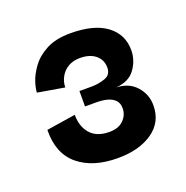

<svg xmlns="http://www.w3.org/2000/svg" viewBox="-65 -742 385 398"><g transform="rotate(-20 127.0 -542.5)"><path d="M133 -404Q78 -404 46 -430.5Q14 -457 15 -509L79 -519Q79 -493 93 -477Q107 -461 135 -461Q155 -461 166 -472Q177 -483 177 -498Q177 -509 171 -515.5Q165 -522 154.5 -525Q144 -528 130 -528H105V-562H132Q147 -562 161.5 -567Q176 -572 176 -588Q176 -605 163.5 -615.5Q151 -626 129 -626Q114 -626 103 -619.5Q92 -613 86 -602Q80 -591 80 -579L21 -589Q21 -597 25.5 -611.5Q30 -626 42 -642.5Q54 -659 75 -670Q96 -681 128 -681Q180 -681 207.5 -660.5Q235 -640 235 -605Q235 -583 221.5 -564Q208 -545 179 -543Q207 -542 223 -524Q239 -506 239 -482Q239 -445 209.5 -424.5Q180 -404 133 -404Z"/></g></svg>

Font: Darker Grotesque Light Black
Style: Regular
Weight: 900
Version: Version 1.000;gftools[0.9.28]